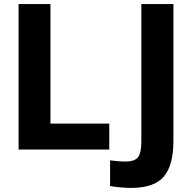

<svg xmlns="http://www.w3.org/2000/svg" viewBox="-20 -732 940 940"><path d="M71 0V-712H227V-127H515V0ZM519 53Q563 59 591 59Q639 59 655.5 38Q672 17 672 -40V-712H829V-42Q829 77 782 132.5Q735 188 622 188Q576 188 519 179Z"/></svg>

Font: Muli ExtraBold
Style: Regular
Weight: 800
Designer: Vernon Adams
Foundry: Vernon Adams
Version: Version 2.000